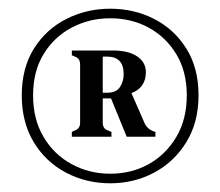

<svg xmlns="http://www.w3.org/2000/svg" viewBox="-20 -733 506 441"><path d="M233 -312Q178 -312 131.5 -336.5Q85 -361 57.5 -406.5Q30 -452 30 -514Q30 -577 58 -621.5Q86 -666 132.5 -689.5Q179 -713 233 -713Q288 -713 334 -689.5Q380 -666 408 -621.5Q436 -577 436 -514Q436 -452 408 -406.5Q380 -361 334 -336.5Q288 -312 233 -312ZM233 -334Q282 -334 321.5 -356Q361 -378 385 -418.5Q409 -459 409 -514Q409 -569 385 -608.5Q361 -648 321.5 -669.5Q282 -691 233 -691Q185 -691 144.5 -669.5Q104 -648 80 -608.5Q56 -569 56 -514Q56 -459 80 -418.5Q104 -378 144.5 -356Q185 -334 233 -334ZM145 -419V-430L151 -433Q164 -437 164 -451V-585Q164 -599 152 -603L145 -606V-617H239Q275 -617 295 -603.5Q315 -590 315 -567Q315 -532 282 -519L313 -448Q319 -437 331 -432L337 -430V-419H271L235 -507H216V-451Q216 -437 229 -433L236 -430V-419ZM216 -520H226Q247 -520 255.5 -533Q264 -546 264 -563Q264 -603 226 -603H216Z"/></svg>

Font: DM Serif Text
Style: Regular
Weight: 400
Designer: Colophon Foundry, Frank Grießhammer
Foundry: Colophon Foundry
Version: Version 5.200; ttfautohint (v1.8.3)